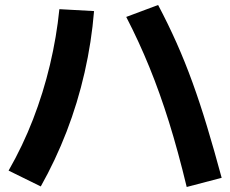

<svg xmlns="http://www.w3.org/2000/svg" viewBox="-20 -770 920 769"><path d="M727.8 -21.1Q693.3 -164.4 656.7 -281.7Q620 -398.9 578.3 -501.1Q536.7 -603.3 485.6 -702.2L613.3 -750Q653.3 -674.4 687.2 -598.3Q721.1 -522.2 751.1 -439.4Q781.1 -356.7 809.4 -262.8Q837.8 -168.9 867.8 -57.8ZM14.4 -86.7Q71.1 -185.6 112.2 -291.7Q153.3 -397.8 180 -510Q206.7 -622.2 217.8 -733.3L356.7 -725.6Q346.7 -602.2 318.9 -480Q291.1 -357.8 246.7 -242.8Q202.2 -127.8 143.3 -23.3Z"/></svg>

Font: Paperlogy 7 Bold
Style: Regular
Weight: 700
Designer: redesigned by Lee Juim, glyphs from Gmarket Sans & Montserrat
Foundry: PT&
Version: Version 1.001